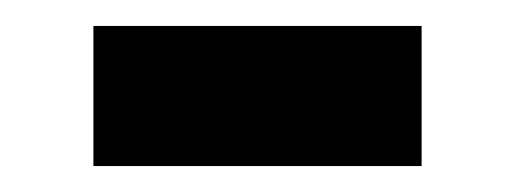

<svg xmlns="http://www.w3.org/2000/svg" viewBox="-20 -587 397 148"><path d="M52 -459V-567H305V-459Z"/></svg>

Font: FiraGO Medium
Style: Regular
Weight: 500
Designer: bBox Type
Foundry: bBox Type GmbH
Version: Version 1.001;PS 001.001;hotconv 1.0.88;makeotf.lib2.5.64775